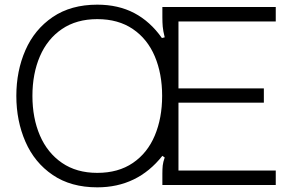

<svg xmlns="http://www.w3.org/2000/svg" viewBox="-20 -793 1246 823"><path d="M50 -382Q50 -489 89 -578Q128 -667 206 -720Q284 -773 397 -773Q487 -773 555.5 -737Q624 -701 674 -630L686 -633Q679 -661 677.5 -679Q676 -697 676 -719V-763H1162V-701H745V-414H1111V-353H745V-62H1162V0H676V-49Q676 -69 677.5 -83.5Q679 -98 686 -118L676 -125Q569 10 397 10Q284 10 206 -43Q128 -96 89 -185.5Q50 -275 50 -382ZM675 -382Q675 -477 643.5 -551.5Q612 -626 549.5 -668.5Q487 -711 397 -711Q308 -711 245.5 -668.5Q183 -626 151 -551.5Q119 -477 119 -382Q119 -287 151 -212.5Q183 -138 245.5 -95Q308 -52 397 -52Q487 -52 549.5 -94.5Q612 -137 643.5 -212Q675 -287 675 -382Z"/></svg>

Font: Open Sauce Sans Light
Style: Regular
Weight: 300
Designer: Alfredo Marco Pradil
Foundry: Creative Sauce Fz LLC
Version: Version 1.477